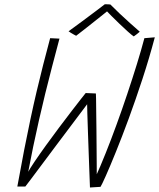

<svg xmlns="http://www.w3.org/2000/svg" viewBox="-20 -846 726 875"><path d="M390 8.5Q389 -22 387.2 -66.2Q385.5 -110.5 383.8 -159.2Q382 -208 380.5 -253Q379 -298 378 -330.8Q377 -363.5 377 -374.5L379 -373.5Q376 -369.5 355.2 -341.8Q334.5 -314 303.5 -273Q272.5 -232 238.2 -186.2Q204 -140.5 173 -99Q142 -57.5 120.8 -29.2Q99.5 -1 95.5 4H59Q75.5 -87 90.2 -162.8Q105 -238.5 119 -304.2Q133 -370 147.2 -430.2Q161.5 -490.5 176.5 -549.8Q191.5 -609 208.5 -672L251 -670Q233.5 -604 217.2 -541.8Q201 -479.5 186.2 -419.5Q171.5 -359.5 157.8 -299.2Q144 -239 131.2 -177.2Q118.5 -115.5 106 -49.5L104 -55Q115 -76 138 -110Q161 -144 190 -184.2Q219 -224.5 249.5 -265Q280 -305.5 306.5 -340Q333 -374.5 350.5 -396.8Q368 -419 370.5 -422L417 -420Q417.5 -419 417.8 -395.8Q418 -372.5 418.5 -335.2Q419 -298 419.5 -254.5Q420 -211 420.2 -168.5Q420.5 -126 420.8 -92.2Q421 -58.5 421 -42L415.5 -39.5Q437 -86.5 461.5 -147.8Q486 -209 511.2 -278.2Q536.5 -347.5 560 -417.8Q583.5 -488 603.8 -553.5Q624 -619 638 -672L685.5 -676Q660 -580 629 -485.5Q598 -391 566.8 -306Q535.5 -221 508.2 -153.8Q481 -86.5 462.2 -44.5Q443.5 -2.5 438 5.5ZM483 -825.5Q502 -806 525.5 -784Q549 -762 572.8 -740.5Q596.5 -719 617 -701.5Q609 -694.5 602.5 -689.5Q596 -684.5 589.5 -680Q578.5 -687.5 561 -703.5Q543.5 -719.5 524 -738Q504.5 -756.5 488.5 -772.8Q472.5 -789 464.5 -797.5H472Q468.5 -794.5 451.5 -781Q434.5 -767.5 411.5 -749.2Q388.5 -731 365.8 -713Q343 -695 327 -683Q324 -684.5 317 -688.2Q310 -692 302.8 -696.5Q295.5 -701 292.5 -703.5Q321.5 -724.5 356.2 -750.2Q391 -776 419.5 -797.5Q448 -819 457.5 -826.5Q461 -826.5 465.2 -826.5Q469.5 -826.5 474 -826.2Q478.5 -826 483 -825.5Z"/></svg>

Font: Grandstander Thin
Style: Italic
Weight: 100
Italic angle: -15°
Designer: Tyler Finck
Foundry: Etcetera Type Co
Version: Version 1.200